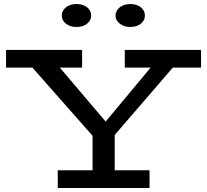

<svg xmlns="http://www.w3.org/2000/svg" viewBox="-20 -934 1028 954"><path d="M464 -232 120 -622H257L505 -330L750 -624H861L523 -232ZM267 0V-88H723V0ZM440 -40V-306H550V-40ZM10 -598V-686H388V-598ZM600 -598V-686H979V-598ZM627 -800Q596 -800 575 -816.5Q554 -833 554 -856Q554 -881 575 -897.5Q596 -914 627 -914Q660 -914 680 -897.5Q700 -881 700 -856Q700 -833 680 -816.5Q660 -800 627 -800ZM360 -800Q328 -800 307.5 -816.5Q287 -833 287 -856Q287 -881 307.5 -897.5Q328 -914 360 -914Q393 -914 413 -897.5Q433 -881 433 -856Q433 -833 413 -816.5Q393 -800 360 -800Z"/></svg>

Font: BioRhyme SemiExpanded
Style: Regular
Weight: 400
Width: 6
Designer: Aoife Mooney
Foundry: Aoife Mooney Type
Version: Version 1.600;gftools[0.9.33]